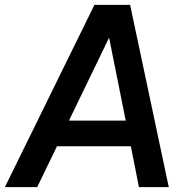

<svg xmlns="http://www.w3.org/2000/svg" viewBox="-47 -765 759 785"><path d="M-27 0 339 -745H485L643 0H521L488 -167H186L105 0ZM235 -272H467L399 -611Z"/></svg>

Font: Plus Jakarta Sans SemiBold
Style: Italic
Weight: 600
Italic angle: -8°
Designer: Gumpita Rahayu
Foundry: Tokotype
Version: Version 2.071; ttfautohint (v1.8.4.7-5d5b);gftools[0.9.29]